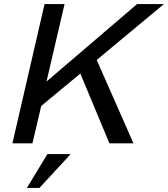

<svg xmlns="http://www.w3.org/2000/svg" viewBox="-20 -710 832 951"><path d="M41.5 0 200.7 -689.9H299.8L210.4 -306.2L659.2 -689.9H792L459 -413.1L641.1 0H522L377.9 -345.7L184.1 -185.1L140.6 0ZM113.3 220.7 214.8 53.2H330.1L175.3 220.7Z"/></svg>

Font: HK Grotesk Medium Italic
Style: Regular
Weight: 500
Italic angle: -13°
Designer: Alfredo Marco Pradil and Stefan Peev
Foundry: Hanken Design Co.
Version: Version 1.000;PS 001.000;hotconv 1.0.88;makeotf.lib2.5.64775